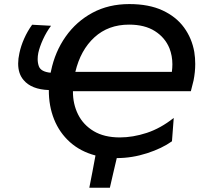

<svg xmlns="http://www.w3.org/2000/svg" viewBox="-20 -746 970 920"><path d="M408 153.5Q415.5 114.5 423 76.5Q430 38 437.5 -1Q365.5 -20 315.2 -65Q265 -110 239.2 -174.2Q213.5 -238.5 214 -314.5Q130.5 -317.5 93 -362.5Q67 -392.5 67 -441.5Q67 -464.5 73 -491.5Q80 -525.5 95.8 -561Q111.5 -596.5 134 -627.5L224.5 -622.5Q202.5 -593 186.2 -557.5Q170 -522 163.5 -492.5Q160.5 -477 160.5 -463Q160.5 -444.5 166 -429Q175.5 -402 222.5 -397.5Q223.5 -401.5 224.5 -406Q243.5 -498 294.5 -570.5Q345.5 -643 423 -684.8Q500.5 -726.5 599.5 -726.5Q693.5 -726.5 758.8 -696.2Q824 -666 861.8 -614.2Q899.5 -562.5 911 -497Q915.5 -468.5 915.5 -439.5Q915.5 -401 907.5 -360.5L894.5 -309H329.5Q329 -248 354 -197.8Q379 -147.5 429.2 -117.5Q479.5 -87.5 554.5 -87.5Q616.5 -87.5 683 -109.2Q749.5 -131 812.5 -181L804 -69Q756.5 -35 684.8 -11.8Q613 11.5 539.5 11.5Q531 47 522.8 82.5Q514.5 118 506.5 153.5ZM598.5 -628Q499 -628 432.5 -567.2Q366 -506.5 341 -401.5H803.5Q806 -420.5 806 -438Q806 -478.5 792 -514.5Q771 -566 722.2 -597Q673.5 -628 598.5 -628Z"/></svg>

Font: Heraclito Medium
Style: Italic
Weight: 500
Italic angle: -12°
Designer: Kostas Bartsokas (font) & Cristiano Sobral (main changes)
Foundry: Kostas Bartsokas (font) & Cristiano Sobral (main changes)
Version: Version 1.00;July 8, 2020;FontCreator 13.0.0.2655 64-bit